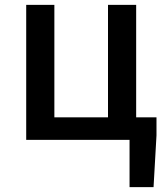

<svg xmlns="http://www.w3.org/2000/svg" viewBox="-20 -571 678 784"><path d="M509 193H607L619 -18V-92H536V-551H421V-92H202V-551H87V0H509Z"/></svg>

Font: Noto Sans TC Medium
Style: Regular
Weight: 500
Designer: Ryoko NISHIZUKA 西塚涼子 (kana, bopomofo & ideographs); Paul D. Hunt (Latin, Greek & Cyrillic); Sandoll Communications 산돌커뮤니
Foundry: Adobe
Version: Version 2.004;hotconv 1.0.118;makeotfexe 2.5.65603